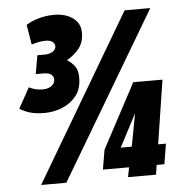

<svg xmlns="http://www.w3.org/2000/svg" viewBox="-51 -761 781 812"><g transform="rotate(-5 339.0 -355.0)"><path d="M27 -328 75 -415Q102 -401 132 -401Q157 -401 171 -412Q185 -423 185 -439Q185 -451 175 -459.5Q165 -468 143 -468H109L123 -547H155Q175 -547 188.5 -556Q202 -565 202 -578Q202 -589 192.5 -597Q183 -605 162 -605Q147 -605 130.5 -601.5Q114 -598 103 -594L89 -679Q111 -693 142.5 -702Q174 -711 208 -711Q257 -711 288 -688Q319 -665 319 -626Q319 -585 298.5 -559.5Q278 -534 246 -515Q263 -505 277 -487.5Q291 -470 291 -437Q291 -389 266.5 -359Q242 -329 205.5 -315Q169 -301 133 -301Q97 -301 72.5 -308Q48 -315 27 -328ZM198 1H91L507 -704H616ZM357 -41 371 -124 517 -398H641L599 -127H632L618 -41H585L579 0H460L468 -41ZM440 -127H487L513 -266Z"/></g></svg>

Font: Georama Condensed Black
Style: Italic
Weight: 900
Width: 3
Italic angle: -9°
Designer: Jean-Baptiste Levee
Foundry: Production Type
Version: Version 1.000